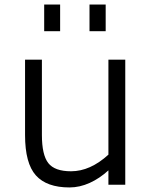

<svg xmlns="http://www.w3.org/2000/svg" viewBox="-20 -811 665 843"><path d="M90 0ZM530 -549V0H456V-63Q418 -28 374 -8Q330 12 285 12Q185 12 137.5 -41Q90 -94 90 -218V-549H164V-218Q164 -131 192 -95Q220 -59 292 -59Q376 -59 456 -132V-549ZM373 -791H444V-674H373ZM174 -791H244V-674H174Z"/></svg>

Font: Biryani Light
Style: Regular
Weight: 300
Designer: Dan Reynolds and Mathieu Réguer
Foundry: Dan Reynolds and Mathieu Réguer
Version: Version 1.004; ttfautohint (v1.1) -l 5 -r 5 -G 72 -x 0 -D la